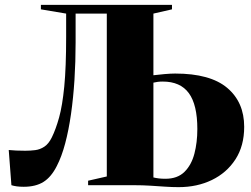

<svg xmlns="http://www.w3.org/2000/svg" viewBox="-20 -763 1036 791"><path d="M77.5 6.5Q62 6.5 49.2 4.8Q36.5 3 27 0L16 -145Q32 -143.5 46.8 -142.8Q61.5 -142 84 -142Q105 -142 125 -144.5Q145 -147 162.8 -158.8Q180.5 -170.5 193.5 -197Q210 -230.5 223.5 -279Q237 -327.5 244.8 -406.8Q252.5 -486 252.5 -612V-707L148.5 -724.5V-743H688.5V-724.5L612 -707V-453Q632.5 -455.5 658.2 -457.8Q684 -460 701.5 -460Q846 -460 916 -401Q986 -342 986 -240.5Q986 -162 950 -106.5Q914 -51 853 -21.5Q792 8 716 8Q689 8 659.8 6Q630.5 4 599.2 2Q568 0 533.5 0H343V-18.5L420 -36V-707H291.5V-587.5Q291.5 -509 286.8 -434.2Q282 -359.5 272.5 -293Q263 -226.5 248.5 -172Q234 -117.5 214 -79Q191 -33.5 159 -13.5Q127 6.5 77.5 6.5ZM661.5 -26.5Q711 -26.5 739.8 -54.8Q768.5 -83 780.8 -129.5Q793 -176 793 -231.5Q793 -331.5 758 -379.2Q723 -427 650.5 -427Q639.5 -427 629.8 -425.8Q620 -424.5 612 -422.5V-32Q622 -29.5 634 -28Q646 -26.5 661.5 -26.5Z"/></svg>

Font: Merriweather 144pt Black
Style: Regular
Weight: 900
Version: Version 2.100